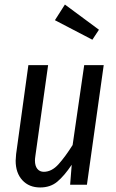

<svg xmlns="http://www.w3.org/2000/svg" viewBox="-20 -814 512 846"><path d="M49 -106Q49 -115 51 -135L105 -527H192L136 -128Q134 -114 134 -107Q134 -83 144.5 -70Q155 -57 173 -57Q208 -57 238 -90.5Q268 -124 300 -175L351 -527H437L363 0H289L296 -88Q263 -39 232.5 -13.5Q202 12 157 12Q108 12 78.5 -20Q49 -52 49 -106ZM266 -794 416 -683 387 -639 222 -725Z"/></svg>

Font: Fira Sans Extra Condensed
Style: Italic
Weight: 400
Width: 3
Italic angle: -8°
Designer: Carrois Corporate & Edenspiekermann AG
Foundry: Carrois Corporate GbR & Edenspiekermann AG
Version: Version 4.203